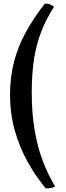

<svg xmlns="http://www.w3.org/2000/svg" viewBox="-20 -761 363 1052"><path d="M225.4 -741Q240.5 -742 253 -737.4Q265.5 -732.9 276.1 -723.8Q233.3 -657.4 206.4 -588.4Q179.4 -519.4 166.7 -438.3Q153.9 -357.2 153.9 -253.6Q153.9 -144.8 169 -52.6Q184 39.6 213 116.9Q241.9 194.1 282.1 260.8Q272 266.8 258.6 269.1Q245.2 271.5 230.4 271Q175.6 205 131.2 125.3Q86.8 45.6 60.9 -46.4Q35 -138.3 35 -240Q35 -338.5 56.9 -422.7Q78.8 -506.9 121.4 -584.7Q164.1 -662.6 225.4 -741Z"/></svg>

Font: Vollkorn
Style: Regular
Weight: 400
Designer: Friedrich Althausen
Foundry: Friedrich Althausen
Version: Version 5.001